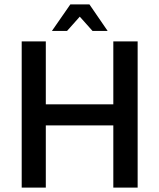

<svg xmlns="http://www.w3.org/2000/svg" viewBox="-20 -856 727 876"><path d="M79 0V-667H189V-380H497V-667H608V0H497V-284H189V0ZM217 -715 301 -836H388L471 -715H402L344 -780L286 -715Z"/></svg>

Font: Maven Pro Medium
Style: Regular
Weight: 500
Designer: Joe Prince
Foundry: Joe Prince
Version: Version 2.103